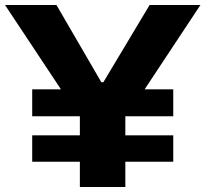

<svg xmlns="http://www.w3.org/2000/svg" viewBox="-24 -749 823 769"><path d="M295.9 0V-101.1H105V-207H295.9V-283.2H105V-391.1H220.2L-3.9 -729H202.1L381.8 -419.9H390.1L575.2 -729H778.8L555.2 -391.1H669.9V-283.2H478V-207H669.9V-101.1H478V0Z"/></svg>

Font: Hubot Sans Expanded
Style: Bold
Weight: 700
Width: 7
Designer: Deni Anggara
Foundry: GitHub
Version: Version 1.001;gftools[0.9.31]